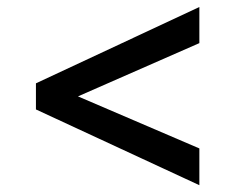

<svg xmlns="http://www.w3.org/2000/svg" viewBox="-20 -655 708 553"><path d="M83.5 -339.8V-415L554.2 -634.8V-530.8L204.6 -377.4L554.2 -227.5V-121.6Z"/></svg>

Font: HaufeMerriweatherSans
Style: Regular
Weight: 400
Designer: Eben Sorkin ( eben@eyebytes.com )
Foundry: Eben Sorkin
Version: Version 1.56